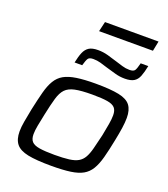

<svg xmlns="http://www.w3.org/2000/svg" viewBox="-155 -975 956 1092"><g transform="rotate(20 322.5 -428.5)"><path d="M283 8Q192 8 141 -2.5Q90 -13 68.5 -40Q47 -67 47 -115Q47 -141 53 -175.5Q59 -210 68 -255Q82 -320 94 -365.5Q106 -411 124 -441Q142 -471 171 -487.5Q200 -504 246.5 -511Q293 -518 361 -518Q452 -518 502.5 -507.5Q553 -497 573.5 -470Q594 -443 594 -395Q594 -368 589 -333.5Q584 -299 575 -255Q562 -189 549.5 -142.5Q537 -96 519 -66.5Q501 -37 472.5 -21Q444 -5 398.5 1.5Q353 8 283 8ZM279 -57Q332 -57 366.5 -61.5Q401 -66 421.5 -78Q442 -90 454.5 -112Q467 -134 476 -169Q485 -204 497 -255Q505 -296 510.5 -327.5Q516 -359 516 -382Q516 -412 502.5 -427Q489 -442 456.5 -447.5Q424 -453 365 -453Q298 -453 260.5 -445Q223 -437 203.5 -416.5Q184 -396 172.5 -356.5Q161 -317 148 -255Q139 -213 133 -181Q127 -149 127 -127Q127 -98 140.5 -83Q154 -68 187.5 -62.5Q221 -57 279 -57ZM207 -590Q215 -629 225.5 -653.5Q236 -678 255 -690Q274 -702 310 -702Q340 -702 369 -694Q398 -686 426 -677Q449 -670 470 -663.5Q491 -657 514 -657Q539 -657 546.5 -669Q554 -681 562 -714H608Q600 -674 590 -649Q580 -624 560.5 -612.5Q541 -601 506 -601Q474 -601 445.5 -609.5Q417 -618 388 -626Q367 -633 345.5 -639Q324 -645 301 -645Q277 -645 269.5 -633.5Q262 -622 253 -590ZM277 -805 291 -865H615L603 -805Z"/></g></svg>

Font: Saira Expanded
Style: Italic
Weight: 400
Width: 7
Italic angle: -12°
Designer: Hector Gatti with collaboration of the Omnibus-Type team
Foundry: Omnibus-Type
Version: Version 1.101